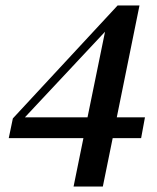

<svg xmlns="http://www.w3.org/2000/svg" viewBox="-20 -663 575 702"><path d="M249 19 285 -158H12L27 -230L410 -643H490L407 -234H510L496 -158H392L356 19ZM71 -234H300L364 -547Z"/></svg>

Font: DM Serif Text
Style: Italic
Weight: 400
Italic angle: -12°
Designer: Colophon Foundry, Frank Grießhammer
Foundry: Colophon Foundry
Version: Version 5.100; ttfautohint (v1.8.2)